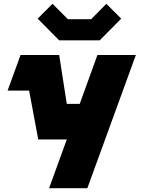

<svg xmlns="http://www.w3.org/2000/svg" viewBox="-20 -989 764 1009"><path d="M20 -513 88 -700H291L331 -443H399L492 -700H694L439 0H238L331 -256H181L133 -513ZM178 -891 256 -969 337 -888H459L539 -969L617 -891L504 -777H291Z"/></svg>

Font: Clickuper
Style: Bold
Weight: 700
Designer: Denis Ignatov
Foundry: Denis Ignatov
Version: Version 1.10 April 16, 2021